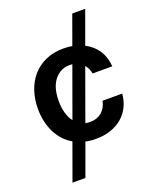

<svg xmlns="http://www.w3.org/2000/svg" viewBox="-168 -824 914 1125"><g transform="rotate(-20 289.5 -261.0)"><path d="M42.6 -270.6Q42.6 -329.5 59.7 -380.9Q76.7 -432.2 109.7 -470.3Q142.8 -508.5 191.4 -530.5Q240.1 -552.6 303.3 -552.6Q317.5 -552.6 331.1 -551.5Q344.8 -550.4 358 -547.9L422.9 -727.3H503.6L429.7 -523.8Q478 -499.3 505.7 -456.9Q533.4 -414.4 537.6 -356.5H414.8Q409.1 -389.2 389.2 -412.3L275.2 -97.3Q289.8 -94.1 305 -94.1Q326.3 -94.1 344.6 -100.3Q362.9 -106.5 377 -118.3Q391 -130 400.7 -147.2Q410.5 -164.4 414.8 -186.4H537.6Q534.1 -143.1 516.5 -106.9Q498.9 -70.7 468.8 -44.6Q438.6 -18.5 397 -3.9Q355.5 10.7 304 10.7Q267.8 10.7 238.6 3.9L165.8 204.5H85.2L167.6 -23.1Q137.8 -40.1 114.5 -65.3Q91.3 -90.6 75.3 -122.2Q59.3 -153.8 51 -191.2Q42.6 -228.7 42.6 -270.6ZM210.2 -139.9 321.7 -447.8Q313.9 -448.9 305 -448.9Q246.4 -448.9 209.5 -402.3Q172.9 -356.2 172.9 -272.7Q172.9 -188.6 210.2 -139.9Z"/></g></svg>

Font: Inter P Semi Bold
Style: Regular
Weight: 600
Designer: Rasmus Andersson
Foundry: rsms
Version: Version 3.018;git-588b23468